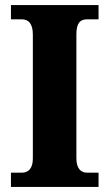

<svg xmlns="http://www.w3.org/2000/svg" viewBox="-20 -734 429 754"><path d="M23 0H367V-56H321C299 -56 280 -71 280 -112V-599C280 -645 296 -658 321 -658H367V-714H23V-658H67C88 -658 109 -645 109 -599V-111C109 -69 88 -56 67 -56H23Z"/></svg>

Font: Noto Serif Bengali SemiCondensed ExtraBold
Style: Regular
Weight: 800
Width: 4
Designer: Juan Bruce, Universal Thirst, Indian Type Foundry and the Monotype Design Team.
Foundry: Monotype Imaging Inc.
Version: Version 2.003